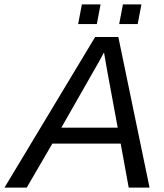

<svg xmlns="http://www.w3.org/2000/svg" viewBox="-61 -857 748 877"><path d="M526.9 0 490.2 -201.2H178.2L61 0H-40.5L373.5 -688H479.5L622.1 0ZM414.1 -617.7Q407.7 -605 396 -584Q384.3 -563 219.2 -273.9H476.6L426.8 -543.9ZM483.4 -747.1 500.5 -836.9H585L567.9 -747.1ZM295.9 -747.1 313 -836.9H398.4L381.3 -747.1Z"/></svg>

Font: Liberation Sans
Style: Italic
Weight: 400
Italic angle: -12°
Designer: Steve Matteson
Foundry: Ascender Corporation
Version: Version 2.1.5